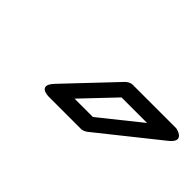

<svg xmlns="http://www.w3.org/2000/svg" viewBox="-23 -959 569 569"><g transform="rotate(45 261.5 -674.5)"><path d="M318 -725H425L299 -624H222ZM314 -775C308 -775 299 -771 293 -765L150 -614C113 -575 162 -574 162 -574H300C305 -574 312 -577 318 -581L507 -732C548 -765 498 -775 498 -775Z"/></g></svg>

Font: Asimov
Style: XWidOuIt
Weight: 500
Designer: Google
Version: Version 2.000980; 2014